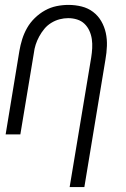

<svg xmlns="http://www.w3.org/2000/svg" viewBox="-20 -548 515 783"><path d="M264 215 352 -314Q355 -333 356 -351.5Q357 -370 354.5 -388Q352 -406 344.5 -422.5Q337 -439 324.5 -451Q312 -463 294.5 -468.5Q277 -474 258 -474Q241 -474 223.5 -469.5Q206 -465 189.5 -455Q173 -445 161 -430.5Q149 -416 140 -399.5Q131 -383 125.5 -366Q120 -349 118 -331L63 0H3L59 -340Q63 -364 70.5 -388Q78 -412 90.5 -434Q103 -456 122 -474.5Q141 -493 163.5 -505.5Q186 -518 210.5 -523Q235 -528 259 -528Q287 -528 313 -521.5Q339 -515 359.5 -499.5Q380 -484 393 -461.5Q406 -439 411.5 -413.5Q417 -388 416 -360.5Q415 -333 410 -305L324 215Z"/></svg>

Font: Iosevka QP Light
Style: Italic
Weight: 300
Italic angle: -9°
Designer: Belleve Invis
Foundry: Belleve Invis
Version: Version 20.0.0; ttfautohint (v1.8.4)